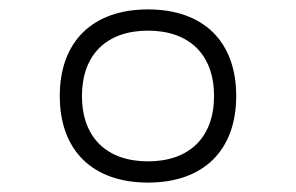

<svg xmlns="http://www.w3.org/2000/svg" viewBox="-20 -723 626 406"><path d="M293 -336.9C410.2 -336.9 479.5 -404.8 479.5 -520C479.5 -635.3 410.2 -703.1 293 -703.1C175.8 -703.1 106.4 -635.3 106.4 -520C106.4 -404.8 175.8 -336.9 293 -336.9ZM293 -381.8C205.1 -381.8 153.3 -433.1 153.3 -520C153.3 -606.9 205.1 -658.2 293 -658.2C380.9 -658.2 432.6 -606.9 432.6 -520C432.6 -433.1 380.9 -381.8 293 -381.8Z"/></svg>

Font: Cascadia Mono PL ExtraLight
Style: Regular
Weight: 200
Monospace: yes
Designer: Aaron Bell
Foundry: Saja Typeworks
Version: Version 2404.023